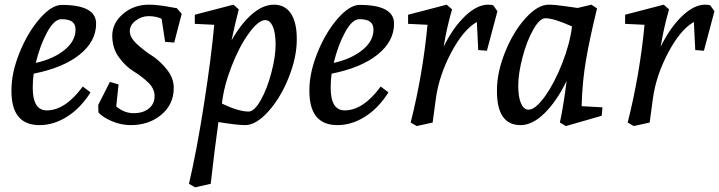

<svg xmlns="http://www.w3.org/2000/svg" viewBox="-20 -524 3075 821"><path d="M244 -503Q391 -503 391 -423Q391 -347 320.5 -290.5Q250 -234 124 -209Q120 -181 120 -149Q120 -52 180 -52Q259 -52 334 -154L367 -129Q325 -62 267.5 -25.5Q210 11 149 11Q27 11 29 -139Q29 -214 64 -300Q99 -386 150 -444.5Q201 -503 244 -503ZM133 -255Q209 -272 256 -310.5Q303 -349 303 -397Q303 -421 288 -431.5Q273 -442 242.5 -442Q212 -442 181.5 -386Q151 -330 133 -255Z M617 -504Q657 -504 718 -492L736 -489L757 -465L725 -342L686 -345L671 -444Q645 -455 615.5 -455Q586 -455 560.5 -436Q535 -417 535 -390.5Q535 -364 564.5 -336.5Q594 -309 629 -286.5Q664 -264 693.5 -227Q723 -190 723 -148Q723 -78 670 -33.5Q617 11 539 11Q498 11 459 -5.5Q420 -22 401 -43L400 -75L450 -174L487 -163L477 -69Q511 -40 551.5 -40Q592 -40 616.5 -60Q641 -80 641 -113Q641 -146 612.5 -172.5Q584 -199 550.5 -219.5Q517 -240 488.5 -279Q460 -318 460 -371.5Q460 -425 506 -464.5Q552 -504 617 -504Z M1249 -359Q1249 -357 1249 -354Q1249 -279 1214.5 -192.5Q1180 -106 1127.5 -47.5Q1075 11 1028 11Q995 11 914 -2Q897 120 881 262L814 277L788 262Q821 122 852.5 -80Q884 -282 896 -418L813 -422V-461L978 -504L1001 -484Q983 -414 970 -351Q1010 -422 1057 -463Q1104 -504 1151.5 -504Q1199 -504 1224 -466Q1249 -428 1249 -359ZM1043 -47Q1067 -47 1094.5 -95Q1122 -143 1140.5 -213.5Q1159 -284 1158.5 -335Q1158 -386 1146 -412Q1134 -438 1114 -438Q1085 -438 1044 -381.5Q1003 -325 970 -240Q937 -155 929 -81Q1000 -47 1043 -47Z M1518 -503Q1665 -503 1665 -423Q1665 -347 1594.5 -290.5Q1524 -234 1398 -209Q1394 -181 1394 -149Q1394 -52 1454 -52Q1533 -52 1608 -154L1641 -129Q1599 -62 1541.5 -25.5Q1484 11 1423 11Q1301 11 1303 -139Q1303 -214 1338 -300Q1373 -386 1424 -444.5Q1475 -503 1518 -503ZM1407 -255Q1483 -272 1530 -310.5Q1577 -349 1577 -397Q1577 -421 1562 -431.5Q1547 -442 1516.5 -442Q1486 -442 1455.5 -386Q1425 -330 1407 -255Z M2067 -504Q2086 -504 2090 -500L2107 -476L2062 -307L2025 -310L2019 -430Q1962 -398 1910 -300.5Q1858 -203 1844 -104L1830 0L1762 15L1736 0Q1788 -206 1808 -418L1725 -422V-461L1890 -504L1913 -484Q1891 -409 1877 -324Q1917 -406 1968.5 -455Q2020 -504 2067 -504Z M2206 11Q2105 11 2105 -134Q2105 -136 2105 -139Q2105 -214 2139.5 -300.5Q2174 -387 2226.5 -445.5Q2279 -504 2326 -504Q2353 -504 2397 -497.5Q2441 -491 2450 -490L2509 -504L2533 -488Q2503 -366 2486.5 -272Q2470 -178 2467 -70L2556 -65L2553 -29L2400 15L2374 0Q2389 -68 2403 -178Q2361 -92 2309 -40.5Q2257 11 2206 11ZM2240 -55Q2269 -55 2309.5 -111Q2350 -167 2383.5 -252Q2417 -337 2426 -411Q2348 -446 2312 -446Q2288 -446 2260.5 -398Q2233 -350 2214.5 -279.5Q2196 -209 2196 -158.5Q2196 -108 2208 -81.5Q2220 -55 2240 -55Z M2995 -504Q3014 -504 3018 -500L3035 -476L2990 -307L2953 -310L2947 -430Q2890 -398 2838 -300.5Q2786 -203 2772 -104L2758 0L2690 15L2664 0Q2716 -206 2736 -418L2653 -422V-461L2818 -504L2841 -484Q2819 -409 2805 -324Q2845 -406 2896.5 -455Q2948 -504 2995 -504Z"/></svg>

Font: Andada
Style: Italic
Weight: 400
Italic angle: -8.29999°
Designer: Carolina Giovagnoli
Foundry: Carolina Giovagnoli
Version: Version 1.003